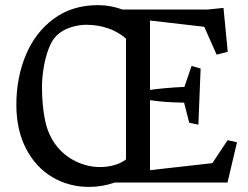

<svg xmlns="http://www.w3.org/2000/svg" viewBox="-20 -713 970 750"><path d="M328.1 17.1Q248 17.1 183.3 -21.7Q118.7 -60.5 81.3 -133.3Q43.9 -206.1 43.9 -304.2Q43.9 -409.2 80.8 -497.8Q117.7 -586.4 189.7 -639.6Q261.7 -692.9 362.8 -692.9Q412.1 -692.9 458 -675.8H791L853 -682.1L869.6 -510.7L826.2 -499.5L777.8 -608.4L565.9 -632.8V-361.8Q624 -370.1 700.2 -373.5L728.5 -455.6L763.7 -445.3L754.9 -226.1L719.2 -233.4L699.2 -312Q622.1 -313 565.9 -321.8V-48.3L809.6 -75.7L869.1 -165.5L905.8 -157.2L868.7 0H428.2Q379.4 17.1 328.1 17.1ZM472.2 -90.3V-562Q441.9 -588.9 401.9 -602.5Q361.8 -616.2 317.9 -616.2Q286.1 -616.2 254.6 -605.7Q223.1 -595.2 201.2 -574.2Q182.1 -555.7 169.2 -520.3Q156.2 -484.9 150.1 -445.6Q144 -406.2 144 -374Q144 -300.8 156.2 -242.2Q168.5 -183.6 202.1 -141.6Q231.9 -104 276.9 -82.3Q321.8 -60.5 371.1 -60.5Q398.4 -60.5 425 -67.6Q451.7 -74.7 472.2 -90.3Z"/></svg>

Font: Vesper Libre
Style: Regular
Weight: 400
Designer: Robert Keller & Kimya Gandhi
Foundry: Mota Italic
Version: Version 1.058